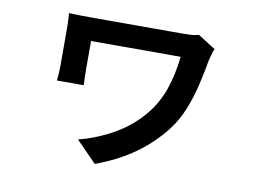

<svg xmlns="http://www.w3.org/2000/svg" viewBox="-72 -660 1144 861"><g transform="rotate(10 500.0 -229.5)"><path d="M848 -504Q845 -499 841.5 -488.5Q838 -478 835.5 -467Q833 -456 831 -450Q822 -397 808 -337Q794 -277 771.5 -221Q749 -165 716 -122Q660 -49 584.5 5Q509 59 408 96L315 1Q401 -21 477 -65Q553 -109 606 -175Q648 -226 671.5 -293Q695 -360 704 -444Q692 -444 661 -444Q630 -444 589 -444Q548 -444 502.5 -444Q457 -444 415.5 -444Q374 -444 342 -444Q310 -444 296 -444Q296 -435 296 -417.5Q296 -400 296 -380Q296 -360 296 -341.5Q296 -323 296 -311Q296 -303 296.5 -282.5Q297 -262 298 -243H176Q178 -261 179 -278.5Q180 -296 180 -311Q180 -323 180 -346Q180 -369 180 -396Q180 -423 180 -446.5Q180 -470 180 -484Q180 -499 179 -517.5Q178 -536 177 -550Q195 -549 221.5 -548.5Q248 -548 276 -548Q283 -548 313 -548Q343 -548 386 -548Q429 -548 477 -548Q525 -548 570 -548Q615 -548 649 -548Q683 -548 696 -548Q715 -548 733 -549Q751 -550 768 -555Z"/></g></svg>

Font: Noto Sans KR SemiBold
Style: Regular
Weight: 600
Designer: Ryoko NISHIZUKA  (kana, bopomofo & ideographs); Paul D. Hunt (Latin, Greek & Cyrillic); Sandoll Communications , Soo-you
Foundry: Adobe
Version: Version 2.004-H2;hotconv 1.0.118;makeotfexe 2.5.65603